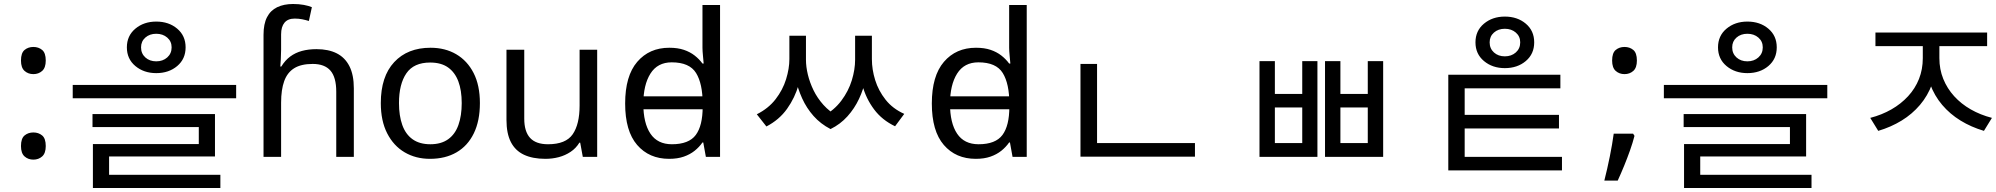

<svg xmlns="http://www.w3.org/2000/svg" viewBox="-20 -785 9990 961"><path d="M147 -414Q121 -414 103 -430Q85 -446 85 -482Q85 -520 103 -535Q121 -550 147 -550Q173 -550 191 -535Q209 -520 209 -482Q209 -446 191 -430Q173 -414 147 -414ZM147 14Q121 14 103 -2Q85 -18 85 -54Q85 -92 103 -107Q121 -122 147 -122Q173 -122 191 -107Q209 -92 209 -54Q209 -18 191 -2Q173 14 147 14Z M762 -677Q825 -677 867 -641.5Q909 -606 909 -548Q909 -490 867 -454.5Q825 -419 762 -419Q700 -419 657.5 -454.5Q615 -490 615 -548Q615 -606 657.5 -641.5Q700 -677 762 -677ZM762 -616Q729 -616 707.5 -597Q686 -578 686 -548Q686 -517 707.5 -497.5Q729 -478 762 -478Q795 -478 817 -497.5Q839 -517 839 -548Q839 -578 817 -597Q795 -616 762 -616ZM344 -360H1162V-293H344ZM443 -214H1056V-2H526V112H445V-64H975V-149H443ZM445 90H1083V156H445Z M1299 -611Q1299 -665 1316.5 -699Q1334 -733 1367.5 -749Q1401 -765 1447 -765Q1476 -765 1500.5 -760.5Q1525 -756 1541 -749L1526 -680Q1510 -685 1492.5 -688.5Q1475 -692 1455 -692Q1421 -692 1404 -671.5Q1387 -651 1387 -613V-535Q1387 -513 1385.5 -488Q1384 -463 1383 -452H1388Q1407 -483 1432.5 -502Q1458 -521 1491 -530Q1524 -539 1564 -539Q1624 -539 1665.5 -518Q1707 -497 1729 -453.5Q1751 -410 1751 -343V0H1663V-326Q1663 -398 1634 -431.5Q1605 -465 1545 -465Q1487 -465 1452.5 -443.5Q1418 -422 1402.5 -379Q1387 -336 1387 -271V0H1299Z M2382 -269Q2382 -180 2351.5 -117.5Q2321 -55 2265 -22.5Q2209 10 2132 10Q2061 10 2005.5 -22.5Q1950 -55 1918 -117.5Q1886 -180 1886 -269Q1886 -402 1953 -474Q2020 -546 2135 -546Q2208 -546 2263.5 -513.5Q2319 -481 2350.5 -419.5Q2382 -358 2382 -269ZM1977 -269Q1977 -206 1993.5 -159.5Q2010 -113 2045 -88Q2080 -63 2134 -63Q2188 -63 2223 -88Q2258 -113 2274.5 -159.5Q2291 -206 2291 -269Q2291 -333 2274 -378Q2257 -423 2222.5 -447.5Q2188 -472 2133 -472Q2051 -472 2014 -418Q1977 -364 1977 -269Z M2969 -536V0H2897L2884 -71H2880Q2863 -43 2836 -25Q2809 -7 2777 1.5Q2745 10 2710 10Q2646 10 2602.5 -10.5Q2559 -31 2537 -74Q2515 -117 2515 -185V-536H2604V-191Q2604 -127 2633 -95Q2662 -63 2723 -63Q2812 -63 2846.5 -113Q2881 -163 2881 -257V-536Z M3158 -238V-303H3534V-238ZM3329 10Q3229 10 3169 -59.5Q3109 -129 3109 -267Q3109 -405 3169.5 -475.5Q3230 -546 3330 -546Q3372 -546 3403 -535.5Q3434 -525 3457 -507Q3480 -489 3496 -467H3502Q3501 -480 3498.5 -505.5Q3496 -531 3496 -546V-760H3584V0H3513L3500 -72H3496Q3480 -49 3457 -30.5Q3434 -12 3402.5 -1Q3371 10 3329 10ZM3343 -63Q3428 -63 3462.5 -109.5Q3497 -156 3497 -250V-266Q3497 -366 3464 -419.5Q3431 -473 3342 -473Q3271 -473 3235.5 -416.5Q3200 -360 3200 -265Q3200 -169 3235.5 -116Q3271 -63 3343 -63Z M3931 -606H3996V-489Q3996 -427 3977.5 -361.5Q3959 -296 3919.5 -240.5Q3880 -185 3816 -152L3768 -213Q3826 -242 3862 -288.5Q3898 -335 3914.5 -388.5Q3931 -442 3931 -489ZM3952 -606H4014V-486Q4014 -451 4023.5 -411.5Q4033 -372 4052 -333Q4071 -294 4101.5 -260Q4132 -226 4174 -203L4137 -139Q4087 -165 4052 -204.5Q4017 -244 3995 -292.5Q3973 -341 3962.5 -390.5Q3952 -440 3952 -486ZM4260 -606H4323V-486Q4323 -439 4312.5 -388.5Q4302 -338 4279.5 -290Q4257 -242 4221.5 -202.5Q4186 -163 4137 -139L4099 -203Q4155 -233 4191 -281Q4227 -329 4243.5 -383Q4260 -437 4260 -486ZM4279 -606H4344V-489Q4344 -437 4360.5 -384Q4377 -331 4412.5 -286Q4448 -241 4506 -215L4460 -153Q4395 -184 4355 -237.5Q4315 -291 4297 -356.5Q4279 -422 4279 -489Z M4693 -238V-303H5069V-238ZM4864 10Q4764 10 4704 -59.5Q4644 -129 4644 -267Q4644 -405 4704.5 -475.5Q4765 -546 4865 -546Q4907 -546 4938 -535.5Q4969 -525 4992 -507Q5015 -489 5031 -467H5037Q5036 -480 5033.5 -505.5Q5031 -531 5031 -546V-760H5119V0H5048L5035 -72H5031Q5015 -49 4992 -30.5Q4969 -12 4937.5 -1Q4906 10 4864 10ZM4878 -63Q4963 -63 4997.5 -109.5Q5032 -156 5032 -250V-266Q5032 -366 4999 -419.5Q4966 -473 4877 -473Q4806 -473 4770.5 -416.5Q4735 -360 4735 -265Q4735 -169 4770.5 -116Q4806 -63 4878 -63Z M5388 -69H5961V-1H5388ZM5388 -465H5471V-43H5388Z M6284 -479H6361V-315H6498V-479H6574V0H6284ZM6361 -247V-69H6498V-247ZM6612 -479H6689V-315H6826V-479H6903V0H6612ZM6689 -247V-69H6826V-247Z M7512 -702Q7575 -702 7617 -666.5Q7659 -631 7659 -573Q7659 -515 7617 -479.5Q7575 -444 7512 -444Q7450 -444 7407.5 -479.5Q7365 -515 7365 -573Q7365 -631 7407.5 -666.5Q7450 -702 7512 -702ZM7512 -641Q7479 -641 7457.5 -622Q7436 -603 7436 -573Q7436 -542 7457.5 -522.5Q7479 -503 7512 -503Q7545 -503 7567 -522.5Q7589 -542 7589 -573Q7589 -603 7567 -622Q7545 -641 7512 -641ZM7229 -411H7790V-343H7311V35H7229ZM7229 0H7798V68H7229ZM7248 -210H7783V-142H7248Z M8154 -116 8161 -105Q8152 -70 8138.5 -32Q8125 6 8109.5 44Q8094 82 8077 119H8010Q8025 60 8037.5 -2Q8050 -64 8057 -116ZM8111 -414Q8085 -414 8067 -430Q8049 -446 8049 -482Q8049 -520 8067 -535Q8085 -550 8111 -550Q8137 -550 8155 -535Q8173 -520 8173 -482Q8173 -446 8155 -430Q8137 -414 8111 -414Z M8726 -677Q8789 -677 8831 -641.5Q8873 -606 8873 -548Q8873 -490 8831 -454.5Q8789 -419 8726 -419Q8664 -419 8621.5 -454.5Q8579 -490 8579 -548Q8579 -606 8621.5 -641.5Q8664 -677 8726 -677ZM8726 -616Q8693 -616 8671.5 -597Q8650 -578 8650 -548Q8650 -517 8671.5 -497.5Q8693 -478 8726 -478Q8759 -478 8781 -497.5Q8803 -517 8803 -548Q8803 -578 8781 -597Q8759 -616 8726 -616ZM8308 -360H9126V-293H8308ZM8407 -214H9020V-2H8490V112H8409V-64H8939V-149H8407ZM8409 90H9047V156H8409Z M9604 -604H9672V-494Q9672 -423 9650.5 -364.5Q9629 -306 9590 -260Q9551 -214 9498 -181.5Q9445 -149 9381 -130L9341 -195Q9399 -210 9447 -237.5Q9495 -265 9530.5 -303.5Q9566 -342 9585 -390Q9604 -438 9604 -494ZM9619 -604H9687V-494Q9687 -438 9706.5 -390Q9726 -342 9761 -303.5Q9796 -265 9844 -237.5Q9892 -210 9950 -195L9910 -130Q9846 -149 9793 -181.5Q9740 -214 9701 -260Q9662 -306 9640.5 -364.5Q9619 -423 9619 -494ZM9367 -622H9926V-554H9367Z"/></svg>

Font: hexlkorean05
Style: Book
Weight: 400
Designer: Jelle Bosma - Monotype Design Team
Foundry: Monotype Imaging Inc.
Version: Version 2.003